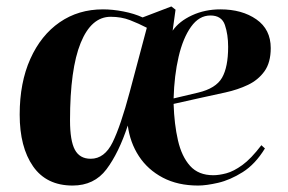

<svg xmlns="http://www.w3.org/2000/svg" viewBox="-20 -561 892 595"><path d="M663 -532Q730 -532 774.5 -501Q819 -470 819 -412Q819 -367 799.5 -340Q780 -313 748.5 -298Q717 -283 678.5 -274.5Q640 -266 603 -258L518 -239Q520 -176 531.5 -126Q543 -76 569 -47Q595 -18 641 -18Q659 -18 681.5 -24Q704 -30 731 -49.5Q758 -69 790 -111L801 -101Q771 -52 732 -27.5Q693 -3 656 5.5Q619 14 594 14Q531 14 484.5 -10.5Q438 -35 410.5 -77Q383 -119 376 -172Q348 -87 310 -36.5Q272 14 205 14Q124 14 82.5 -45.5Q41 -105 41 -206Q41 -305 74 -378.5Q107 -452 165 -492Q223 -532 299 -532Q329 -532 362.5 -525.5Q396 -519 422 -507L511 -541L524 -531L515 -466Q535 -495 575 -513.5Q615 -532 663 -532ZM687 -416Q687 -454 677 -483.5Q667 -513 632 -513Q597 -513 572 -478Q547 -443 533.5 -385Q520 -327 518 -256L594 -274Q649 -287 668 -320Q687 -353 687 -416ZM261 -69Q304 -69 329 -120Q354 -171 382 -276L435 -475Q410 -488 383 -498.5Q356 -509 323 -509Q263 -509 230 -428Q197 -347 197 -188Q197 -125 212 -97Q227 -69 261 -69Z"/></svg>

Font: Literata 72pt
Style: Bold Italic
Weight: 700
Italic angle: -2°
Designer: Latin by Veronika Burian and Jose Scaglione. Greek by Irene Vlachou. Cyrillic by Vera Evstafieva
Foundry: TypeTogether
Version: Version 3.002